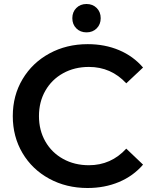

<svg xmlns="http://www.w3.org/2000/svg" viewBox="-20 -931 767 961"><path d="M44 -350Q44 -453 93 -535Q142 -617 227.5 -663.5Q313 -710 419 -710Q505 -710 576 -680Q647 -650 696 -593L612 -514Q536 -596 425 -596Q353 -596 296 -564.5Q239 -533 207 -477Q175 -421 175 -350Q175 -279 207 -223Q239 -167 296 -135.5Q353 -104 425 -104Q536 -104 612 -187L696 -107Q647 -50 575.5 -20Q504 10 418 10Q312 10 226.5 -36.5Q141 -83 92.5 -165Q44 -247 44 -350ZM342 -840Q342 -871 362 -891Q382 -911 413 -911Q444 -911 464 -891Q484 -871 484 -840Q484 -809 464 -789Q444 -769 413 -769Q382 -769 362 -789Q342 -809 342 -840Z"/></svg>

Font: mBank SemiBold
Style: Regular
Weight: 600
Designer: Julieta Ulanovsky
Foundry: Julieta Ulanovsky
Version: Version 7.200